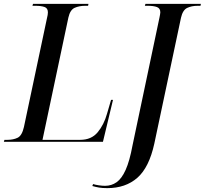

<svg xmlns="http://www.w3.org/2000/svg" viewBox="-44 -734 1060 994"><path d="M-24 0 -21 -10H-6Q25 -10 47.5 -21Q70 -32 80 -77L199 -639Q204 -658 204 -670Q204 -692 186 -698Q168 -704 140 -704H124L127 -714H414L412 -704H397Q366 -704 342.5 -693.5Q319 -683 310 -643L176 -10H371Q429 -10 461.5 -49Q494 -88 510 -145L531 -217H541L489 0ZM511 240Q486 240 468.5 237Q451 234 434 229L438 219Q451 223 468.5 225.5Q486 228 500 228Q533 228 559.5 209.5Q586 191 606.5 145.5Q627 100 642 19L782 -645Q783 -651 784.5 -658Q786 -665 786 -670Q786 -691 768.5 -697.5Q751 -704 722 -704H706L709 -714H996L994 -704H979Q948 -704 925 -693Q902 -682 893 -642L755 9Q728 133 667 186.5Q606 240 511 240Z"/></svg>

Font: Noto Serif Display SemiCondensed Medium
Style: Italic
Weight: 500
Width: 4
Italic angle: -12°
Designer: Monotype Design Team
Foundry: Monotype Imaging Inc.
Version: Version 2.009